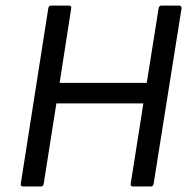

<svg xmlns="http://www.w3.org/2000/svg" viewBox="-20 -675 688 695"><path d="M64 0Q53.7 0 55.2 -9.8L154.8 -645Q156.2 -654.8 166 -654.8H229Q239.3 -654.8 237.8 -645L195.8 -375H511.2L554.2 -645Q555.7 -654.8 564.9 -654.8H627.9Q632.3 -654.8 635 -652.1Q637.7 -649.4 637.2 -645L536.1 -9.8Q534.7 0 525.9 0H461.9Q451.7 0 453.1 -9.8L499 -300.8H184.1L138.2 -9.8Q136.7 0 127.9 0Z"/></svg>

Font: Sofia Sans
Style: Italic
Weight: 400
Italic angle: -9°
Designer: Botio Nikoltchev, Ani Petrova
Foundry: lettersoup
Version: Version 4.100